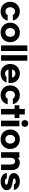

<svg xmlns="http://www.w3.org/2000/svg" viewBox="2588 -3407 923 6139"><g transform="rotate(90 3049.5 -337.5)"><path d="M348 104Q259 104 188 64.5Q117 25 77 -45Q37 -115 37 -203Q37 -291 77 -361Q117 -431 188 -470.5Q259 -510 348 -510Q423 -510 485 -480.5Q547 -451 587 -400Q627 -349 637 -287H457Q446 -318 417.5 -336.5Q389 -355 348 -355Q286 -355 248.5 -312.5Q211 -270 211 -203Q211 -136 248.5 -93.5Q286 -51 348 -51Q389 -51 418.5 -70Q448 -89 460 -121H640Q617 -19 538 42.5Q459 104 348 104Z M1328 -203Q1328 -115 1288 -45Q1248 25 1177 64.5Q1106 104 1017 104Q928 104 857 64.5Q786 25 746 -45Q706 -115 706 -203Q706 -291 746 -361Q786 -431 857 -470.5Q928 -510 1017 -510Q1106 -510 1177 -470.5Q1248 -431 1288 -361Q1328 -291 1328 -203ZM878 -203Q878 -135 916.5 -91.5Q955 -48 1017 -48Q1079 -48 1117.5 -91.5Q1156 -135 1156 -203Q1156 -271 1117.5 -314.5Q1079 -358 1017 -358Q955 -358 916.5 -314.5Q878 -271 878 -203Z M1610 90H1432V-750H1610Z M1922 90H1744V-750H1922Z M2026 -203Q2026 -291 2065 -361Q2104 -431 2173.5 -470.5Q2243 -510 2331 -510Q2419 -510 2488.5 -470.5Q2558 -431 2597 -361Q2636 -291 2636 -203Q2636 -174 2632 -146H2203Q2213 -95 2247 -67Q2281 -39 2331 -39Q2369 -39 2398.5 -51.5Q2428 -64 2439 -85H2618Q2603 -29 2562 13.5Q2521 56 2461 80Q2401 104 2331 104Q2243 104 2173.5 64.5Q2104 25 2065 -45Q2026 -115 2026 -203ZM2462 -261Q2451 -314 2417 -341.5Q2383 -369 2331 -369Q2279 -369 2246 -341.5Q2213 -314 2202 -261Z M3022 104Q2933 104 2862 64.5Q2791 25 2751 -45Q2711 -115 2711 -203Q2711 -291 2751 -361Q2791 -431 2862 -470.5Q2933 -510 3022 -510Q3097 -510 3159 -480.5Q3221 -451 3261 -400Q3301 -349 3311 -287H3131Q3120 -318 3091.5 -336.5Q3063 -355 3022 -355Q2960 -355 2922.5 -312.5Q2885 -270 2885 -203Q2885 -136 2922.5 -93.5Q2960 -51 3022 -51Q3063 -51 3092.5 -70Q3122 -89 3134 -121H3314Q3291 -19 3212 42.5Q3133 104 3022 104Z M3756 -343H3640V90H3462V-343H3346V-496H3462V-670H3640V-496H3756Z M4037 -670Q4037 -623 4006 -592Q3975 -561 3928 -561Q3881 -561 3850 -592Q3819 -623 3819 -670Q3819 -717 3850 -748Q3881 -779 3928 -779Q3975 -779 4006 -748Q4037 -717 4037 -670ZM4017 92H3839V-496H4017Z M4743 -203Q4743 -115 4703 -45Q4663 25 4592 64.5Q4521 104 4432 104Q4343 104 4272 64.5Q4201 25 4161 -45Q4121 -115 4121 -203Q4121 -291 4161 -361Q4201 -431 4272 -470.5Q4343 -510 4432 -510Q4521 -510 4592 -470.5Q4663 -431 4703 -361Q4743 -291 4743 -203ZM4293 -203Q4293 -135 4331.5 -91.5Q4370 -48 4432 -48Q4494 -48 4532.5 -91.5Q4571 -135 4571 -203Q4571 -271 4532.5 -314.5Q4494 -358 4432 -358Q4370 -358 4331.5 -314.5Q4293 -271 4293 -203Z M4847 -496H5025V-436Q5080 -510 5189 -510Q5257 -510 5309 -478.5Q5361 -447 5389.5 -388Q5418 -329 5418 -249V90H5240V-219Q5240 -286 5213.5 -321.5Q5187 -357 5137 -357Q5085 -357 5055 -318Q5025 -279 5025 -211V90H4847Z M6051 -320H5879Q5875 -347 5847.5 -362.5Q5820 -378 5780 -378Q5740 -378 5713.5 -365.5Q5687 -353 5687 -333Q5687 -312 5718 -299Q5749 -286 5826 -274Q5953 -255 6007 -211Q6061 -167 6061 -90Q6061 -32 6024 12Q5987 56 5924 80Q5861 104 5786 104Q5710 104 5648.5 79.5Q5587 55 5550.5 10Q5514 -35 5511 -95H5683Q5687 -67 5717 -49.5Q5747 -32 5789 -32Q5832 -32 5860 -46Q5888 -60 5888 -80Q5888 -101 5855 -115.5Q5822 -130 5747 -141Q5632 -158 5573.5 -199Q5515 -240 5515 -324Q5515 -380 5550.5 -422Q5586 -464 5647 -487Q5708 -510 5783 -510Q5856 -510 5916 -486.5Q5976 -463 6012 -420Q6048 -377 6051 -320Z"/></g></svg>

Font: Gmarket Sans TTF Bold
Style: Regular
Weight: 700
Designer: Creative Director : Sungho Lee; Art Director : Kiwoong Choi; Project Manager : Sori Yang, Jongwook Yoon; Font Designer :
Foundry: Sandoll Inc.
Version: Version 1.000;hotconv 1.0.109;makeotfexe 2.5.65596